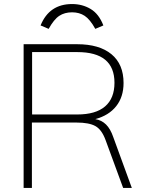

<svg xmlns="http://www.w3.org/2000/svg" viewBox="-20 -931 724 951"><path d="M633 0H590L503 -237Q484 -289 452.5 -306.5Q421 -324 359 -324H138V0H97V-712H362Q472 -712 532 -662.5Q592 -613 592 -520Q592 -451 555.5 -405Q519 -359 452 -341Q483 -336 505 -314.5Q527 -293 541 -252ZM363 -364Q454 -364 500.5 -404Q547 -444 547 -521Q547 -673 363 -673H139V-364ZM492 -805 452 -788Q426 -835 399.5 -852.5Q373 -870 337 -870Q300 -870 273.5 -852.5Q247 -835 221 -788L181 -805Q224 -911 337 -911Q388 -911 429 -886.5Q470 -862 492 -805Z"/></svg>

Font: MuliDisplayVN ExtraLight
Style: Regular
Weight: 200
Designer: Vernon Adams
Foundry: Vernon Adams
Version: Version 2.100